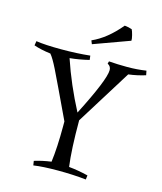

<svg xmlns="http://www.w3.org/2000/svg" viewBox="-161 -960 892 1060"><g transform="rotate(15 285.0 -430.0)"><path d="M402 -609Q402 -631 382 -641L386 -655Q436 -651 491.5 -651Q547 -651 599 -659L604 -634Q556 -619 507 -613L311 -298Q311 -131 324 -35Q377 -30 434 -16L431 8Q357 0 270.5 0Q184 0 131 8L127 -17Q172 -31 223 -38Q234 -120 234 -245V-271Q134 -483 107 -537.5Q80 -592 62 -613Q6 -620 -34 -634L-30 -659Q23 -651 113.5 -651Q204 -651 278 -659L281 -635Q224 -621 171 -616Q218 -476 291 -337Q402 -554 402 -609ZM476 -797 270 -722 262 -742Q344 -778 419 -868Q441 -866 461 -859Q466 -850 471.5 -828.5Q477 -807 476 -797Z"/></g></svg>

Font: Almendra
Style: Regular
Weight: 400
Designer: Ana Sanfelippo
Foundry: Ana Sanfelippo
Version: Version 1.004